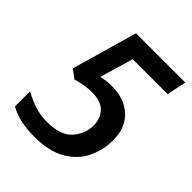

<svg xmlns="http://www.w3.org/2000/svg" viewBox="-204 -831 958 958"><g transform="rotate(45 275.5 -352.0)"><path d="M200 10Q306 10 370.5 -28.5Q435 -67 463.5 -127.5Q492 -188 492 -254Q492 -346 437.5 -394.5Q383 -443 298 -443Q275 -443 256.5 -440.5Q238 -438 223 -435L275 -611H521L543 -714H195L96 -368L140 -334Q166 -341 192.5 -346Q219 -351 249 -351Q311 -351 341 -320Q371 -289 371 -239Q371 -181 330.5 -134Q290 -87 193 -87Q146 -87 104 -101Q62 -115 26 -136V-29Q94 10 200 10Z"/></g></svg>

Font: Noto Sans UI Medium
Style: Italic
Weight: 500
Italic angle: -12°
Designer: Monotype Design Team
Foundry: Monotype Imaging Inc.
Version: Version 1.901